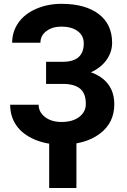

<svg xmlns="http://www.w3.org/2000/svg" viewBox="-20 -740 657 995"><path d="M32.7 0ZM414.1 -515.1Q414.1 -555.7 382.3 -578.9Q350.6 -602.1 298.3 -602.1Q251.5 -602.1 220.5 -578.9Q189.5 -555.7 189.5 -518.6H43Q43 -576.2 75.4 -622.3Q107.9 -668.5 167.7 -694.3Q227.5 -720.2 298.3 -720.2Q421.4 -720.2 491.2 -667.5Q561 -614.7 561 -518.1Q561 -470.7 532.5 -430.2Q503.9 -389.6 451.2 -365.2Q509.8 -344.7 541 -303Q572.3 -261.2 572.3 -199.2Q572.3 -103.5 497.3 -47.1Q422.4 9.3 298.3 9.3Q220.7 9.3 158.7 -17.3Q96.7 -43.9 64.7 -90.1Q32.7 -136.2 32.7 -197.3H180.2Q180.2 -159.2 213.4 -133.5Q246.6 -107.9 298.3 -107.9Q356.9 -107.9 390.9 -134.3Q424.8 -160.6 424.8 -201.2Q424.8 -256.8 394.5 -281Q364.3 -305.2 306.2 -305.2H218.8V-419.9H309.1Q414.1 -421.4 414.1 -515.1ZM376 234.4H234.9V-40H376Z"/></svg>

Font: Roboto-o
Style: o-Bold
Weight: 700
Designer: Google
Version: Version 2.134; 2016; ttfautohint (v1.6)